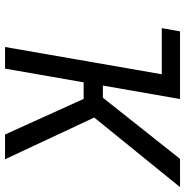

<svg xmlns="http://www.w3.org/2000/svg" viewBox="-6 -746 751 780"><g transform="rotate(90 370.0 -355.5)"><path d="M381.3 -319.3H314L258.3 0H170.4L281.2 -636.7H93.8L106.9 -710.9H381.8L327.1 -397.5H376.5L625 -710.9H739.7L457 -362.3L626.5 0H525.9Z"/></g></svg>

Font: MAUL Condensed Italic
Style: Condenced Regular Italic
Weight: 400
Italic angle: -12°
Designer: MAUL
Version: Version 1.0; 2020; ttfautohint (v1.8.3)